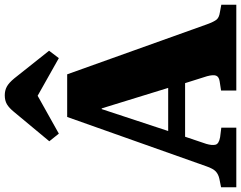

<svg xmlns="http://www.w3.org/2000/svg" viewBox="-124 -889 1012 806"><g transform="rotate(-90 382.0 -486.0)"><path d="M-1 0V-64L34 -71Q53 -75 65 -86Q77 -97 87 -126L294 -710H473L683 -123Q694 -93 703 -82.5Q712 -72 733 -69L765 -63V0H405V-64L444 -70Q463 -73 467.5 -85Q472 -97 465 -123L436 -215H211L181 -126Q174 -102 177.5 -87.5Q181 -73 209 -68L249 -63V0ZM235 -286H416L330 -565H327ZM224 -745 192 -785 315 -933Q332 -954 347.5 -963Q363 -972 385 -972Q405 -972 421 -963.5Q437 -955 456 -932L572 -786L541 -745L383 -834Z"/></g></svg>

Font: Literata 36pt ExtraBold
Style: Regular
Weight: 800
Designer: Latin by Veronika Burian and Jose Scaglione. Greek by Irene Vlachou. Cyrillic by Vera Evstafieva.
Foundry: TypeTogether
Version: Version 3.002